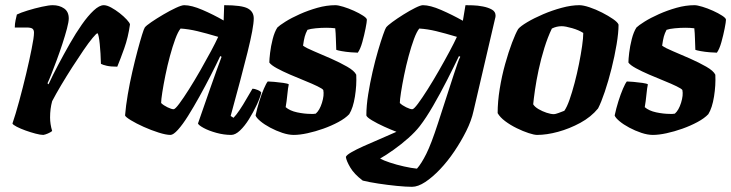

<svg xmlns="http://www.w3.org/2000/svg" viewBox="-20 -520 2818 740"><path d="M147 0Q136 0 117 -5Q98 -10 78.5 -17Q59 -24 44.5 -31.5Q30 -39 28 -44Q40 -79 54 -130.5Q68 -182 81 -236.5Q94 -291 102 -332Q111 -376 111 -394Q111 -405 105 -409.5Q99 -414 82 -414H37Q37 -428 40 -442Q43 -456 45 -464Q59 -471 86.5 -479.5Q114 -488 141.5 -494Q169 -500 183 -500Q209 -500 227 -487.5Q245 -475 245 -449Q245 -436 238 -409.5Q231 -383 220.5 -351Q210 -319 198.5 -288Q187 -257 177.5 -233Q168 -209 163 -199L167 -195Q183 -230 204.5 -270.5Q226 -311 249 -351.5Q272 -392 295.5 -425.5Q319 -459 341 -479.5Q363 -500 380 -500Q392 -500 408.5 -491Q425 -482 441 -469.5Q457 -457 468.5 -444.5Q480 -432 481 -426Q474 -376 459 -334Q444 -292 432 -263Q407 -263 391.5 -266.5Q376 -270 369 -274Q368 -315 364.5 -350Q361 -385 356 -392Q352 -392 337 -374Q322 -356 301.5 -326Q281 -296 258.5 -261Q236 -226 215.5 -191.5Q195 -157 181 -130Q173 -101 173 -67Q173 -42 181 -15Q175 -10 164.5 -5.5Q154 -1 147 0Z M637 0Q620 0 591.5 -9Q563 -18 534 -31Q505 -44 484.5 -56.5Q464 -69 462 -75Q465 -112 472.5 -156Q480 -200 490 -243.5Q500 -287 510 -324.5Q520 -362 527.5 -386Q535 -410 538 -414Q543 -421 563.5 -435Q584 -449 609.5 -464Q635 -479 657.5 -489.5Q680 -500 690 -500Q718 -500 760 -482Q802 -464 842 -441L844 -500Q912 -500 935 -487.5Q958 -475 958 -449Q958 -415 934 -318.5Q910 -222 869 -73L880 -66Q890 -76 903.5 -96Q917 -116 930 -139Q943 -162 953 -178Q962 -178 973.5 -173Q985 -168 987 -163Q982 -142 969 -114.5Q956 -87 939.5 -60.5Q923 -34 905 -17Q887 0 871 0Q843 0 814 -8Q785 -16 765.5 -26.5Q746 -37 743 -44L790 -179Q802 -214 814.5 -248Q827 -282 834 -301L829 -304Q813 -270 792 -229Q771 -188 748.5 -147.5Q726 -107 705 -73.5Q684 -40 666 -20Q648 0 637 0ZM649 -99Q655 -99 671 -120.5Q687 -142 708.5 -176Q730 -210 752 -248.5Q774 -287 792.5 -321.5Q811 -356 821 -378Q774 -392 740.5 -400Q707 -408 676 -410Q666 -398 655.5 -369.5Q645 -341 635 -304Q625 -267 617.5 -230Q610 -193 605.5 -164Q601 -135 601 -123Q610 -114 625.5 -106.5Q641 -99 649 -99Z M1112 0Q1092 0 1068 -8Q1044 -16 1021.5 -28Q999 -40 983.5 -53Q968 -66 965 -75Q971 -103 979.5 -130Q988 -157 997 -178Q1006 -199 1012 -206Q1019 -206 1037 -204.5Q1055 -203 1072 -200.5Q1089 -198 1093 -195Q1090 -182 1087.5 -156Q1085 -130 1081 -107Q1097 -93 1125 -87Q1153 -81 1178 -81Q1183 -81 1188 -81Q1193 -81 1197 -82Q1212 -95 1221 -124Q1230 -153 1226 -173Q1223 -178 1203.5 -187.5Q1184 -197 1155.5 -208.5Q1127 -220 1098 -232.5Q1069 -245 1047 -257Q1025 -269 1018 -279Q1018 -291 1021 -316.5Q1024 -342 1031 -369.5Q1038 -397 1049 -414Q1057 -422 1080 -436.5Q1103 -451 1135.5 -465.5Q1168 -480 1203.5 -490Q1239 -500 1273 -500Q1283 -500 1303 -494Q1323 -488 1344 -478.5Q1365 -469 1379.5 -459.5Q1394 -450 1394 -444Q1394 -436 1389 -410.5Q1384 -385 1376.5 -358Q1369 -331 1359 -317Q1350 -317 1331.5 -318.5Q1313 -320 1296.5 -323Q1280 -326 1276 -328Q1275 -350 1274.5 -371Q1274 -392 1272 -411Q1265 -412 1255.5 -412.5Q1246 -413 1237 -413Q1218 -413 1197 -411Q1176 -409 1165 -405Q1158 -392 1154.5 -379Q1151 -366 1148 -344Q1160 -335 1190 -322.5Q1220 -310 1255 -294.5Q1290 -279 1318 -263Q1346 -247 1353 -232Q1355 -192 1348 -148Q1341 -104 1326 -80Q1311 -64 1284 -49.5Q1257 -35 1226 -24Q1195 -13 1165 -6.5Q1135 0 1112 0Z M1568 200Q1545 200 1509.5 196.5Q1474 193 1438 187.5Q1402 182 1378 176Q1345 151 1330 125.5Q1315 100 1313 85Q1315 78 1334 67Q1353 56 1382 43Q1411 30 1444 16Q1477 2 1508 -12Q1487 -20 1460.5 -32Q1434 -44 1414 -56Q1394 -68 1392 -75Q1392 -112 1399 -156Q1406 -200 1416 -243.5Q1426 -287 1437 -324.5Q1448 -362 1456.5 -386Q1465 -410 1468 -414Q1473 -421 1492 -435Q1511 -449 1535 -464Q1559 -479 1580 -489.5Q1601 -500 1610 -500Q1638 -500 1680.5 -481.5Q1723 -463 1764 -440L1774 -500Q1783 -500 1802 -499.5Q1821 -499 1841.5 -495Q1862 -491 1876 -483Q1890 -475 1890 -460Q1890 -457 1889.5 -454Q1889 -451 1888 -448L1805 -92Q1797 -55 1777 -15Q1757 25 1731 63.5Q1705 102 1676 132.5Q1647 163 1619 181.5Q1591 200 1568 200ZM1569 -99Q1575 -99 1591 -120.5Q1607 -142 1628.5 -176Q1650 -210 1672 -248.5Q1694 -287 1712.5 -321.5Q1731 -356 1741 -378Q1694 -392 1661 -400Q1628 -408 1596 -410Q1586 -398 1575.5 -369.5Q1565 -341 1555 -304Q1545 -267 1537.5 -230Q1530 -193 1525.5 -164Q1521 -135 1521 -123Q1530 -114 1545.5 -106.5Q1561 -99 1569 -99ZM1587 130Q1604 111 1623 73Q1642 35 1668 -45L1729 -233Q1737 -257 1743.5 -276Q1750 -295 1754 -301L1749 -304Q1729 -262 1703 -211Q1677 -160 1649.5 -112.5Q1622 -65 1598 -34Q1581 -12 1554 12Q1527 36 1497.5 57Q1468 78 1445 91Q1457 98 1482.5 106.5Q1508 115 1537 121.5Q1566 128 1587 130Z M2050 0Q2039 0 2017.5 -7Q1996 -14 1971.5 -26Q1947 -38 1927 -53Q1907 -68 1898 -84Q1898 -128 1906 -177.5Q1914 -227 1927 -273.5Q1940 -320 1953.5 -355.5Q1967 -391 1977 -408Q1986 -419 2012 -434.5Q2038 -450 2073 -465Q2108 -480 2145 -490Q2182 -500 2213 -500Q2228 -500 2252 -492Q2276 -484 2300.5 -471.5Q2325 -459 2343 -446.5Q2361 -434 2364 -425Q2364 -394 2356.5 -349Q2349 -304 2337 -256Q2325 -208 2311 -166.5Q2297 -125 2285 -102Q2258 -69 2216.5 -46.5Q2175 -24 2131 -12Q2087 0 2050 0ZM2115 -80Q2120 -80 2132.5 -84.5Q2145 -89 2155 -93Q2165 -107 2175 -135.5Q2185 -164 2194.5 -200Q2204 -236 2211.5 -273.5Q2219 -311 2223.5 -342.5Q2228 -374 2228 -393Q2211 -404 2185 -411.5Q2159 -419 2145 -419Q2125 -419 2107 -410Q2091 -377 2078 -335Q2065 -293 2056 -251Q2047 -209 2042 -174Q2037 -139 2035 -118Q2041 -108 2055.5 -99.5Q2070 -91 2086.5 -85.5Q2103 -80 2115 -80Z M2496 0Q2476 0 2452 -8Q2428 -16 2405.5 -28Q2383 -40 2367.5 -53Q2352 -66 2349 -75Q2355 -103 2363.5 -130Q2372 -157 2381 -178Q2390 -199 2396 -206Q2403 -206 2421 -204.5Q2439 -203 2456 -200.5Q2473 -198 2477 -195Q2474 -182 2471.5 -156Q2469 -130 2465 -107Q2481 -93 2509 -87Q2537 -81 2562 -81Q2567 -81 2572 -81Q2577 -81 2581 -82Q2596 -95 2605 -124Q2614 -153 2610 -173Q2607 -178 2587.5 -187.5Q2568 -197 2539.5 -208.5Q2511 -220 2482 -232.5Q2453 -245 2431 -257Q2409 -269 2402 -279Q2402 -291 2405 -316.5Q2408 -342 2415 -369.5Q2422 -397 2433 -414Q2441 -422 2464 -436.5Q2487 -451 2519.5 -465.5Q2552 -480 2587.5 -490Q2623 -500 2657 -500Q2667 -500 2687 -494Q2707 -488 2728 -478.5Q2749 -469 2763.5 -459.5Q2778 -450 2778 -444Q2778 -436 2773 -410.5Q2768 -385 2760.5 -358Q2753 -331 2743 -317Q2734 -317 2715.5 -318.5Q2697 -320 2680.5 -323Q2664 -326 2660 -328Q2659 -350 2658.5 -371Q2658 -392 2656 -411Q2649 -412 2639.5 -412.5Q2630 -413 2621 -413Q2602 -413 2581 -411Q2560 -409 2549 -405Q2542 -392 2538.5 -379Q2535 -366 2532 -344Q2544 -335 2574 -322.5Q2604 -310 2639 -294.5Q2674 -279 2702 -263Q2730 -247 2737 -232Q2739 -192 2732 -148Q2725 -104 2710 -80Q2695 -64 2668 -49.5Q2641 -35 2610 -24Q2579 -13 2549 -6.5Q2519 0 2496 0Z"/></svg>

Font: Texturina 72pt 72pt Black
Style: Italic
Weight: 900
Italic angle: -11°
Designer: Guillermo Torres Carreño
Foundry: Omnibus-Type
Version: Version 1.002; ttfautohint (v1.8.3)